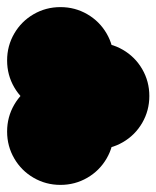

<svg xmlns="http://www.w3.org/2000/svg" viewBox="-70 -520 440 540"><path d="M-50 -150Q-50 -191 -30 -225.5Q-10 -260 24.5 -280Q59 -300 100 -300Q141 -300 175.5 -280Q210 -260 230 -225.5Q250 -191 250 -150Q250 -109 230 -74.5Q210 -40 175.5 -20Q141 0 100 0Q59 0 24.5 -20Q-10 -40 -30 -74.5Q-50 -109 -50 -150ZM-50 -350Q-50 -391 -30 -425.5Q-10 -460 24.5 -480Q59 -500 100 -500Q141 -500 175.5 -480Q210 -460 230 -425.5Q250 -391 250 -350Q250 -309 230 -274.5Q210 -240 175.5 -220Q141 -200 100 -200Q59 -200 24.5 -220Q-10 -240 -30 -274.5Q-50 -309 -50 -350ZM50 -250Q50 -291 70 -325.5Q90 -360 124.5 -380Q159 -400 200 -400Q241 -400 275.5 -380Q310 -360 330 -325.5Q350 -291 350 -250Q350 -209 330 -174.5Q310 -140 275.5 -120Q241 -100 200 -100Q159 -100 124.5 -120Q90 -140 70 -174.5Q50 -209 50 -250Z"/></svg>

Font: TINY 5x3
Style: Regular
Weight: 400
Designer: Jack Halten Fahnestock
Foundry: Velvetyne Type Foundry
Version: Version 1.002